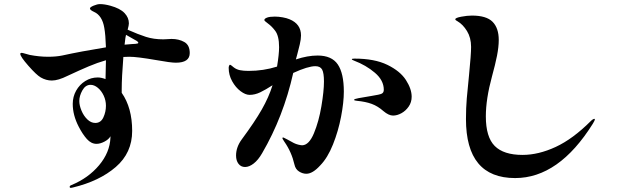

<svg xmlns="http://www.w3.org/2000/svg" viewBox="-20 -844 3040 937"><path d="M906 -585Q906 -538 838 -538Q813 -538 741 -551Q649 -567 611 -567Q592 -567 582 -566Q574 -466 574 -408V-391Q625 -318 625 -205Q625 -98 545 -29Q465 40 336 71Q329 73 326 73Q323 73 321.5 71.5Q320 70 320 68Q320 62 329 59Q411 25 463.5 -37.5Q516 -100 519 -172V-179Q511 -164 490 -153Q469 -142 451 -142Q425 -142 404 -165.5Q383 -189 364 -226Q335 -282 335 -337Q335 -372 351.5 -401.5Q368 -431 396 -448.5Q424 -466 457 -466Q474 -466 495 -458Q497 -520 497 -550Q455 -538 412.5 -520Q370 -502 310 -474Q264 -451 233 -451Q205 -451 179 -466Q158 -478 118.5 -523Q79 -568 79 -581Q79 -586 86 -586Q90 -586 101.5 -582.5Q113 -579 125 -576Q172 -567 215 -567Q253 -567 283 -573Q374 -593 497 -613Q495 -675 489 -708Q479 -768 439 -786Q432 -789 425.5 -793.5Q419 -798 419 -803Q419 -809 437 -816.5Q455 -824 468 -824Q490 -824 519 -816Q566 -803 587.5 -780.5Q609 -758 609 -730Q609 -721 603 -699Q655 -676 692.5 -664Q730 -652 777 -652Q789 -652 798.5 -653Q808 -654 817 -654Q853 -654 879.5 -639Q906 -624 906 -585ZM655 -635Q655 -641 639 -649L595 -674L592 -659L588 -626L624 -629Q627 -629 641 -630Q655 -631 655 -635ZM497 -328Q497 -354 486 -377.5Q475 -401 457.5 -415.5Q440 -430 422 -430Q397 -430 382 -403Q367 -376 367 -351Q367 -330 377.5 -304.5Q388 -279 406 -261.5Q424 -244 445 -244Q472 -244 484.5 -271Q497 -298 497 -328Z M1658 -397Q1658 -345 1644.5 -274.5Q1631 -204 1605 -139Q1579 -74 1543 -37Q1506 4 1475 4Q1457 4 1439.5 -7Q1422 -18 1417 -41Q1403 -102 1368 -152Q1358 -167 1358 -170Q1358 -173 1362 -173Q1364 -173 1370 -169.5Q1376 -166 1381 -164Q1393 -157 1414 -146Q1424 -141 1436 -138Q1448 -135 1455 -135Q1488 -136 1512 -193.5Q1536 -251 1548.5 -325.5Q1561 -400 1561 -446Q1561 -488 1552 -504.5Q1543 -521 1519 -521Q1483 -521 1411 -488Q1363 -274 1259 -96Q1240 -63 1218 -46Q1196 -29 1176 -29Q1156 -29 1144 -44.5Q1132 -60 1132 -85Q1132 -126 1160 -164Q1223 -249 1257.5 -309.5Q1292 -370 1310 -428Q1276 -406 1250 -393.5Q1224 -381 1198 -381Q1178 -381 1154 -399Q1130 -417 1113 -447.5Q1096 -478 1096 -513Q1096 -518 1098 -523Q1100 -528 1102 -528Q1105 -528 1110.5 -523.5Q1116 -519 1121 -515Q1134 -505 1151 -501.5Q1168 -498 1193 -498Q1266 -498 1332 -519Q1342 -579 1342 -614Q1342 -670 1322 -695Q1306 -716 1288 -729Q1270 -742 1270 -746Q1270 -753 1283 -758Q1296 -763 1321 -763Q1339 -763 1359 -759.5Q1379 -756 1393 -750Q1449 -727 1449 -671Q1449 -653 1443 -627.5Q1437 -602 1431 -580Q1429 -574 1424 -554Q1481 -573 1530 -573Q1599 -573 1628.5 -529.5Q1658 -486 1658 -397ZM1989 -372Q1989 -345 1974.5 -324Q1960 -303 1939 -291.5Q1918 -280 1898 -280Q1877 -280 1851 -302Q1824 -326 1794 -337Q1764 -348 1722 -352Q1708 -353 1708 -357Q1708 -361 1730 -365Q1762 -371 1794 -376Q1833 -382 1843 -387Q1853 -392 1853 -406Q1853 -452 1809.5 -489Q1766 -526 1708 -548Q1697 -552 1697 -555Q1697 -558 1710 -558Q1808 -558 1870.5 -527.5Q1933 -497 1961 -453.5Q1989 -410 1989 -372Z M2254 -263Q2254 -317 2258 -364Q2262 -411 2269 -478Q2279 -578 2279 -615Q2279 -660 2259 -692.5Q2239 -725 2213 -740Q2208 -743 2205 -745Q2202 -747 2202 -750Q2202 -757 2231 -762.5Q2260 -768 2283 -768Q2354 -768 2384 -737.5Q2414 -707 2414 -649Q2414 -615 2405.5 -572Q2397 -529 2381 -471Q2351 -361 2351 -276Q2351 -175 2394.5 -131.5Q2438 -88 2530 -88Q2608 -88 2692 -127Q2776 -166 2863 -253Q2874 -264 2881 -264Q2883 -264 2883 -262Q2883 -256 2873 -240Q2707 25 2494 25Q2254 25 2254 -263Z"/></svg>

Font: Shippori Mincho ExtraBold
Style: Regular
Weight: 800
Designer: FONTDASU
Foundry: FONTDASU / Google Inc. / but / Adobe
Version: Version 3.110; ttfautohint (v1.8.3)